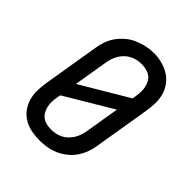

<svg xmlns="http://www.w3.org/2000/svg" viewBox="-207 -876 1014 1014"><g transform="rotate(45 300.0 -369.0)"><path d="M254 8Q223 8 193 2Q163 -4 137.5 -19Q112 -34 94.5 -57.5Q77 -81 68.5 -109.5Q60 -138 60.5 -169Q61 -200 66 -231L118 -546Q122 -573 131.5 -600Q141 -627 158 -650.5Q175 -674 198 -693Q221 -712 247.5 -723Q274 -734 301 -740Q328 -746 356 -746Q387 -746 416.5 -738.5Q446 -731 471 -716Q496 -701 514 -677.5Q532 -654 540.5 -625.5Q549 -597 548.5 -566Q548 -535 543 -504L491 -189Q487 -162 477.5 -135.5Q468 -109 451.5 -85Q435 -61 412 -42.5Q389 -24 362.5 -12.5Q336 -1 308.5 3.5Q281 8 254 8ZM180 -339 446 -497 449 -518Q452 -535 452.5 -552.5Q453 -570 449.5 -586.5Q446 -603 438 -617.5Q430 -632 416.5 -641.5Q403 -651 386 -655Q369 -659 352 -659Q335 -659 318.5 -655.5Q302 -652 286 -644Q270 -636 257 -623.5Q244 -611 235 -596Q226 -581 220.5 -565Q215 -549 212 -532ZM255 -76Q272 -76 289 -79Q306 -82 322 -90Q338 -98 351 -110.5Q364 -123 373.5 -138Q383 -153 388.5 -169.5Q394 -186 397 -203L429 -396L164 -238L160 -217Q157 -200 156.5 -182.5Q156 -165 159.5 -149Q163 -133 171 -118.5Q179 -104 192 -94Q205 -84 221.5 -80Q238 -76 255 -76Q255 -76 255 -76Q255 -76 255 -76Z"/></g></svg>

Font: Iosevka Curly Slab MdExObl
Style: Regular
Weight: 500
Width: 7
Italic angle: -9°
Monospace: yes
Designer: Belleve Invis
Foundry: Belleve Invis
Version: Version 11.1.0; ttfautohint (v1.8.3)